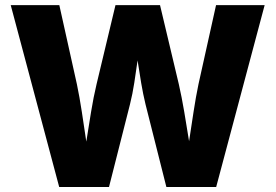

<svg xmlns="http://www.w3.org/2000/svg" viewBox="-20 -748 1102 768"><path d="M216.8 0 22.9 -727.5H217.3L287.6 -411.1Q298.3 -359.9 307.4 -300Q316.4 -240.2 325.2 -181.6Q334.5 -240.2 344.2 -300Q354 -359.9 366.2 -411.1L441.9 -727.5H620.1L695.3 -411.1Q707 -359.9 717 -300.5Q727.1 -241.2 736.3 -183.1Q745.1 -241.2 754.2 -300.5Q763.2 -359.9 773.9 -411.1L844.2 -727.5H1038.6L844.7 0H645.5L562 -331.1Q552.2 -371.6 544.7 -416Q537.1 -460.4 530.3 -506.3Q523.9 -460.9 517.1 -416.5Q510.3 -372.1 500 -331.1L416 0Z"/></svg>

Font: Inter Extra Bold
Style: Regular
Weight: 800
Designer: Rasmus Andersson
Foundry: rsms
Version: Version 4.000;git-3c8e0fc